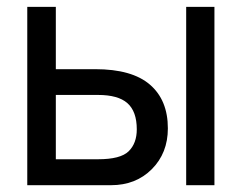

<svg xmlns="http://www.w3.org/2000/svg" viewBox="-20 -544 720 564"><path d="M609.9 -523.9V0H526.9V-523.9ZM144 -76.2H268.1Q334 -76.2 357.9 -99.6Q381.8 -123 381.8 -164.1Q381.8 -216.8 354 -241.2Q326.7 -265.1 268.1 -265.1H144ZM144 -523.9V-340.8H256.8H259.8Q367.7 -340.8 420.4 -295.4Q473.1 -250 473.1 -167Q473.1 -94.2 425.8 -46.9Q378.9 0 306.2 0H60.1V-523.9Z"/></svg>

Font: Miedinger*
Style: Book
Weight: 400
Version: Version 001.000